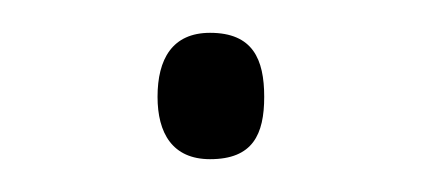

<svg xmlns="http://www.w3.org/2000/svg" viewBox="-20 -139 257 117"><path d="M108 -42C134 -42 141 -57 141 -80C141 -103 134 -119 108 -119C85 -119 76 -103 76 -80C76 -58 85 -42 108 -42Z"/></svg>

Font: Noto Sans Tamil UI SemiCondensed ExtraLight
Style: Regular
Weight: 200
Width: 4
Designer: Jelle Bosma - Monotype Design Team
Foundry: Monotype Imaging Inc.
Version: Version 2.004